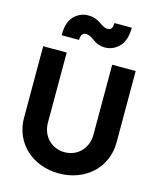

<svg xmlns="http://www.w3.org/2000/svg" viewBox="-144 -1110 1013 1223"><g transform="rotate(15 362.0 -498.5)"><path d="M439 -839C474 -839 505 -853 532 -880C558 -907 571 -949 572 -1005H457C457 -976 450 -958 423 -958C382 -958 361 -1009 284 -1009C249 -1009 218 -996 192 -970C165 -943 152 -901 152 -843H267C267 -874 278 -891 301 -891C347 -891 363 -839 439 -839ZM362 12C538 12 667 -109 667 -273V-745H512V-283C512 -194 449 -128 362 -128C276 -128 212 -194 212 -283V-745H57V-273C57 -109 186 12 362 12Z"/></g></svg>

Font: Plus Jakarta Sans ExtraBold
Style: Regular
Weight: 800
Designer: Gumpita Rahayu
Foundry: Tokotype
Version: Version 2.071;gftools[0.9.30]